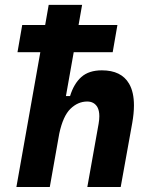

<svg xmlns="http://www.w3.org/2000/svg" viewBox="-20 -752 626 772"><path d="M331.1 0 376.5 -254.4Q379.4 -271 379.4 -284.7Q379.4 -307.1 371.6 -321.3Q358.4 -343.8 330.6 -343.8Q293.5 -343.8 263.4 -314.7Q233.4 -285.6 218.3 -214.8L180.2 0H45.9L142.1 -542H50.3L69.3 -651.4H161.6L175.8 -732.4H310.1L295.9 -651.4H452.1L433.1 -542H276.4L245.1 -365.7H261.7Q276.9 -415.5 307.1 -442.4Q337.4 -469.2 389.6 -469.2Q467.8 -469.2 499 -415.5Q518.6 -381.8 518.6 -328.1Q518.6 -296.4 511.7 -257.3L465.3 0Z"/></svg>

Font: CaskaydiaCove NFP
Style: Bold Italic
Weight: 700
Italic angle: -10°
Designer: Aaron Bell
Foundry: Saja Typeworks
Version: Version 2111.001; VTT 6.35;Nerd Fonts 3.1.1